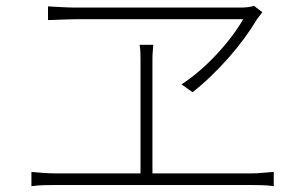

<svg xmlns="http://www.w3.org/2000/svg" viewBox="-20 -691 1040 660"><path d="M882 -649Q876 -641 871 -635Q866 -629 861 -621Q843 -591 819.5 -559Q796 -527 767.5 -494.5Q739 -462 707 -431Q675 -400 642 -374L604 -401Q647 -429 687.5 -467Q728 -505 761.5 -546.5Q795 -588 816 -625Q795 -625 749.5 -625Q704 -625 644.5 -625Q585 -625 521.5 -625Q458 -625 400.5 -625Q343 -625 301 -625Q259 -625 243 -625Q225 -625 202 -624Q179 -623 162 -622.5Q145 -622 145 -622V-669Q167 -668 192 -666.5Q217 -665 242 -665Q258 -665 300 -665Q342 -665 398.5 -665Q455 -665 517 -665Q579 -665 637 -665Q695 -665 740.5 -665Q786 -665 808 -665Q820 -665 832.5 -666.5Q845 -668 853 -671ZM504 -486Q504 -476 504 -445.5Q504 -415 504 -373Q504 -331 504 -285Q504 -239 504 -196.5Q504 -154 504 -121.5Q504 -89 504 -75H463Q463 -89 463 -121.5Q463 -154 463 -196.5Q463 -239 463 -285Q463 -331 463 -373Q463 -415 463 -445.5Q463 -476 463 -486Q463 -499 462.5 -511.5Q462 -524 460 -537H507Q506 -524 505 -512.5Q504 -501 504 -486ZM88 -100Q110 -98 130.5 -96.5Q151 -95 171 -95H844Q864 -95 883 -97Q902 -99 921 -100V-51Q901 -54 879 -54.5Q857 -55 844 -55H171Q151 -55 131 -54.5Q111 -54 88 -51Z"/></svg>

Font: Noto Sans SC Thin ExtraLight
Style: Regular
Weight: 250
Version: Version 2.004-H2;hotconv 1.0.118;makeotfexe 2.5.65603